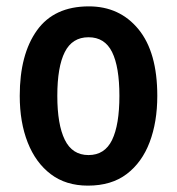

<svg xmlns="http://www.w3.org/2000/svg" viewBox="-20 -573 556 603"><path d="M474 -272Q474 -190 450 -126.5Q426 -63 378 -26.5Q330 10 256 10Q187 10 139.5 -26Q92 -62 67 -125.5Q42 -189 42 -272Q42 -402 96 -477.5Q150 -553 259 -553Q356 -553 415 -481Q474 -409 474 -272ZM160 -272Q160 -182 183.5 -134Q207 -86 258 -86Q309 -86 332 -133.5Q355 -181 355 -272Q355 -363 332 -409.5Q309 -456 258 -456Q207 -456 183.5 -409.5Q160 -363 160 -272Z"/></svg>

Font: Noto Sans Hebrew Condensed SemiBold
Style: Regular
Weight: 600
Width: 3
Designer: Monotype Design Team
Foundry: Monotype Imaging Inc.
Version: Version 2.004; ttfautohint (v1.8.4.7-5d5b)